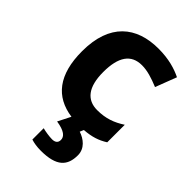

<svg xmlns="http://www.w3.org/2000/svg" viewBox="-234 -700 983 983"><g transform="rotate(45 257.0 -209.0)"><path d="M407 71C407 22 368 -8 328 -21L337 -42C391 -46 428 -58 466 -82V-209C420 -179 375 -162 313 -162C239 -162 197 -213 197 -322C197 -432 235 -487 313 -487C353 -487 392 -474 439 -455L483 -570C442 -590 388 -607 313 -607C154 -607 45 -521 45 -321C45 -151 116 -63 244 -45L209 24C269 33 290 53 290 77C290 100 274 107 255 107C235 107 204 102 185 97V179C204 185 227 189 256 189C370 189 407 146 407 71Z"/></g></svg>

Font: Noto Sans Tamil UI
Style: Bold
Weight: 700
Designer: Jelle Bosma - Monotype Design Team
Foundry: Monotype Imaging Inc.
Version: Version 2.004